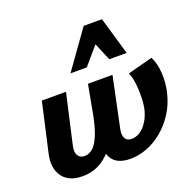

<svg xmlns="http://www.w3.org/2000/svg" viewBox="-127 -842 997 986"><g transform="rotate(-20 371.5 -349.0)"><path d="M163 13Q87 13 53.5 -33.5Q20 -80 36 -154L97 -424H229L168 -155Q159 -118 171 -99.5Q183 -81 206 -81Q232 -81 253 -100Q274 -119 291 -161.5Q308 -204 321 -272L349 -424H483L425 -147Q419 -115 429.5 -98Q440 -81 464 -81Q480 -81 496.5 -88Q513 -95 527.5 -109Q542 -123 554.5 -144.5Q567 -166 575 -195Q582 -222 583.5 -261Q585 -300 580.5 -338.5Q576 -377 565 -402L701 -438Q721 -399 724 -346Q727 -293 715 -242Q701 -182 670.5 -135Q640 -88 599.5 -54.5Q559 -21 513.5 -4Q468 13 424 13Q353 13 325 -28.5Q297 -70 314 -153L337 -266L394 -175Q358 -106 322.5 -65Q287 -24 248 -5.5Q209 13 163 13ZM283 -505 430 -711H530L487 -639L372 -505ZM495 -505 439 -638 430 -711H530L590 -505Z"/></g></svg>

Font: Ysabeau Office ExtraBold
Style: Italic
Weight: 800
Italic angle: -12°
Designer: Christian Thalmann (Catharsis Fonts)
Version: Version 2.001;gftools[0.9.30]; featfreeze: tnum,lnum,ss02